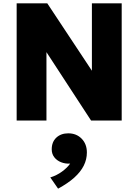

<svg xmlns="http://www.w3.org/2000/svg" viewBox="-20 -720 826 1147"><path d="M79.5 0V-700H262.5L529 -297.5V-700H707V0H524L257.5 -408.5V0ZM327 407 280.5 340Q319 328 350.2 305.2Q381.5 282.5 399 257.5Q369.5 259 344.5 249Q319.5 239 304.2 219.2Q289 199.5 289 172Q289 128 316.5 102.2Q344 76.5 388 76.5Q436.5 76.5 467.8 108.5Q499 140.5 499 191Q499 232 480.5 269.2Q462 306.5 424 340.8Q386 375 327 407Z"/></svg>

Font: Geologica Cursive ExtraBold
Style: Regular
Weight: 800
Designer: Sindre Bremnes, Frode Helland
Foundry: Monokrom Skriftforlag AS
Version: Version 1.010;gftools[0.9.28]